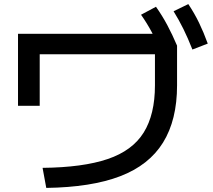

<svg xmlns="http://www.w3.org/2000/svg" viewBox="-20 -875 1040 938"><path d="M188 -55Q385 -57 506 -98Q627 -139 682 -227.5Q737 -316 737 -458V-610H174V-358H68V-710H818L845 -652V-458Q845 -289 776.5 -178.5Q708 -68 567 -14Q426 40 206 43ZM769 -618Q745 -674 721.5 -718Q698 -762 669 -803L742 -842Q773 -798 797.5 -752Q822 -706 845 -652ZM920 -633Q898 -689 876 -733.5Q854 -778 828 -820L900 -855Q930 -810 952.5 -763.5Q975 -717 995 -662Z"/></svg>

Font: M PLUS 1 Code Medium
Style: Regular
Weight: 500
Designer: Coji Morishita
Foundry: UNDERFOREST DESIGN
Version: Version 1.002